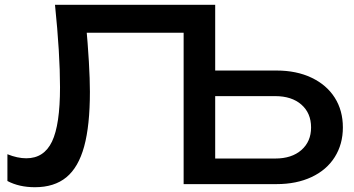

<svg xmlns="http://www.w3.org/2000/svg" viewBox="-20 -770 1479 803"><path d="M880 -750V-48L821 -107H1131Q1200 -107 1240.5 -142.5Q1281 -178 1281 -237Q1281 -297 1240.5 -332.5Q1200 -368 1131 -368H808V-475H1137Q1220 -475 1283 -445Q1346 -415 1380 -361.5Q1414 -308 1414 -237Q1414 -167 1380 -113Q1346 -59 1283 -29.5Q1220 0 1137 0H748V-688L797 -633H283L339 -678Q356 -491 356 -386Q356 -245 332 -157.5Q308 -70 257.5 -28.5Q207 13 126 13Q60 13 11 -13V-125Q53 -108 90 -108Q164 -108 197.5 -178Q231 -248 231 -405Q231 -546 210 -750Z"/></svg>

Font: Unbounded Variable
Style: Regular
Weight: 400
Designer: Luke Prowse, Jean-Baptiste Morizot, Fátima Lázaro, Florian Runge
Foundry: NaN
Version: Version 1.600;FEAKit 1.0